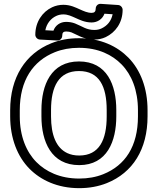

<svg xmlns="http://www.w3.org/2000/svg" viewBox="-20 -945 830 1000"><path d="M698.5 -339C698.5 -183 632.4 -83.7 517.8 -37.7C480.4 -22.7 438.8 -15 392.4 -15C291.7 -15 217.9 -51.9 169.3 -101.1C117.2 -153.8 83 -235 83 -339V-371C83 -526.2 151.5 -627.4 265.9 -673.3C303.3 -688.3 344.9 -696 391.3 -696C492.3 -696 564.6 -659.2 613.2 -609.5C665.3 -556.3 698.5 -475.4 698.5 -371ZM748.5 -339V-371C748.5 -486 711.6 -580.5 649 -644.5C591.2 -703.5 505 -746 391.3 -746C339.4 -746 291.2 -737.3 247.2 -719.7C112.7 -665.7 33 -542.4 33 -371V-339C33 -224.1 71 -129.3 133.7 -65.9C191.6 -7.4 279 35 392.4 35C444.3 35 492.5 26.3 536.5 8.7C671.4 -45.5 748.5 -167.3 748.5 -339ZM392.4 -85C538.6 -85 585.7 -210.5 585.7 -339V-372C585.7 -501.9 537.8 -625 391.3 -625C245.3 -625 195.8 -501.3 195.8 -372V-339C195.8 -208.2 246.5 -85 392.4 -85ZM392.4 -135C368.3 -135 348 -139.4 330.4 -147.6C272.5 -174.9 245.8 -241.7 245.8 -339V-372C245.8 -493.8 285.9 -575 391.3 -575C497.1 -575 535.7 -494.9 535.7 -372V-339C535.7 -216.9 497.2 -135 392.4 -135ZM457.3 -828C488.8 -828 514.3 -846.8 524.1 -873.6L566.6 -870.8C559.3 -834.6 537.9 -810.8 509.2 -797.1C498.1 -791.8 485.9 -789 471.6 -789C429.6 -789 411.2 -806.8 370.8 -822.8C356.4 -828.4 340.7 -831 324.2 -831C292.6 -831 267.7 -812 258.3 -785.2L216.1 -787.5C223.2 -823.2 245.1 -849 272.6 -861.8C284.4 -867.3 296.5 -870 309.9 -870C334 -870 352.3 -860.7 375.2 -850.6C394.7 -842 421.8 -828 457.3 -828ZM457.3 -878C435.4 -878 416.9 -886.9 395.3 -896.4C375.3 -905.2 347.3 -920 309.9 -920C289.6 -920 269.8 -915.7 251.5 -907.2C200.6 -883.5 163.9 -830.4 163.9 -764C163.9 -752.1 173.8 -739.8 187.5 -739L277.7 -734C293.8 -733.1 304.1 -746 304.1 -759C304.1 -774.9 310.4 -781 324.2 -781C335.6 -781 344.8 -779.2 352.4 -776.2C381.1 -764.9 414.2 -739 471.6 -739C492.5 -739 512.6 -743.2 530.8 -751.9C580.9 -775.9 618.7 -826.2 618.7 -894C618.7 -905.4 609.1 -918 595.4 -918.9L505.2 -924.9C488.5 -926.1 478.5 -912.8 478.5 -900C478.5 -884.9 471.7 -878 457.3 -878Z"/></svg>

Font: Asimov
Style: WidOu
Weight: 500
Designer: Google
Version: Version 2.000980; 2014